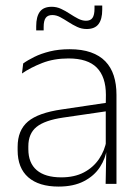

<svg xmlns="http://www.w3.org/2000/svg" viewBox="-20 -678 518 708"><path d="M369.5 0 372 -125 370 -131.5V-290L370.5 -328Q370.5 -394.5 337 -428.5Q303.5 -462.5 232.5 -462.5Q178.5 -462.5 135.2 -445.5Q92 -428.5 61 -407L65.5 -444Q82 -456 106.8 -468.2Q131.5 -480.5 164 -488.5Q196.5 -496.5 237 -496.5Q282 -496.5 314.8 -485Q347.5 -473.5 368.5 -451.8Q389.5 -430 399.5 -399Q409.5 -368 409.5 -328.5V0ZM196 10Q123.5 10 84.2 -24.2Q45 -58.5 45 -124V-136.5Q45 -197.5 83 -229.8Q121 -262 208 -274.5L379.5 -300L381.5 -269L213.5 -244.5Q145 -234.5 114.8 -210Q84.5 -185.5 84.5 -138.5V-128Q84.5 -77 115.5 -50.5Q146.5 -24 206 -24Q254.5 -24 289.2 -42.2Q324 -60.5 345.2 -91.8Q366.5 -123 373 -162L383.5 -131H374.5Q369.5 -94 348.5 -61.8Q327.5 -29.5 289.5 -9.8Q251.5 10 196 10ZM299.5 -571Q281 -571 264.5 -578.8Q248 -586.5 232.2 -596.8Q216.5 -607 202 -614.8Q187.5 -622.5 173 -622.5Q156 -622.5 148.5 -612Q141 -601.5 141 -578.5V-566H113.5V-581.5Q113.5 -616.5 127 -634.8Q140.5 -653 171 -653Q189 -653 205.5 -645.2Q222 -637.5 237.5 -627.2Q253 -617 268 -609.2Q283 -601.5 297 -601.5Q314 -601.5 321.2 -612.2Q328.5 -623 328.5 -646V-657.5H357V-642.5Q357 -607 343.2 -589Q329.5 -571 299.5 -571Z"/></svg>

Font: Anek Bangla ExtraLight
Style: Regular
Weight: 250
Designer: Sulekha Rajkumar (Bangla), Yesha Goshar (Latin)
Foundry: Ek Type
Version: Version 1.003